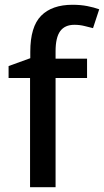

<svg xmlns="http://www.w3.org/2000/svg" viewBox="-20 -785 436 805"><path d="M106 0V-458H16V-508L107 -541V-568Q107 -673 152.5 -719Q198 -765 284 -765Q318 -765 346 -759.5Q374 -754 396 -746L370 -667Q354 -671 334 -676Q314 -681 292 -681Q252 -681 232.5 -654.5Q213 -628 213 -570V-539H345V-458H213V0Z"/></svg>

Font: Noto Sans Symbols Medium
Style: Regular
Weight: 500
Version: Version 2.002